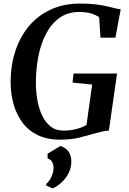

<svg xmlns="http://www.w3.org/2000/svg" viewBox="-20 -772 720 1073"><path d="M316 8.5Q241.5 8.5 189 -17.8Q136.5 -44 104 -88.8Q71.5 -133.5 56 -189.5Q40.5 -245.5 39.5 -304.5Q38.5 -403 65.2 -485Q92 -567 142.5 -626.8Q193 -686.5 264.8 -719.2Q336.5 -752 426.5 -752Q480.5 -752 517.2 -747.2Q554 -742.5 579.8 -736.2Q605.5 -730 625.5 -725Q632.5 -723.5 639.5 -722.2Q646.5 -721 654.5 -720L625 -561.5H541.5L534 -676.5Q517.5 -687.5 491.5 -696.2Q465.5 -705 422.5 -705Q358 -705 312 -671.8Q266 -638.5 236.8 -582Q207.5 -525.5 194 -455Q180.5 -384.5 180.5 -309.5Q180.5 -259.5 189 -211.8Q197.5 -164 215.8 -125.8Q234 -87.5 263.2 -64.8Q292.5 -42 335 -42Q370.5 -42 405.2 -50.5Q440 -59 463.5 -74L495 -299.5L385.5 -310.5L391 -361H634L588.5 -42Q573.5 -42 553 -37.2Q532.5 -32.5 510.5 -26.5Q472 -15.5 425.5 -3.5Q379 8.5 316 8.5ZM238 264.5 238.5 256Q249.5 247 259 231.8Q268.5 216.5 274 199Q279.5 181.5 279 165.5Q279 146.5 270.5 132Q262 117.5 246 113.5V87L317.5 44Q350 54.5 364.5 77.2Q379 100 378.5 134Q378 167 363 196.2Q348 225.5 324.5 247.2Q301 269 274 281Z"/></svg>

Font: Merriweather 60pt SemiBold
Style: Italic
Weight: 600
Italic angle: -7.8°
Version: Version 2.101